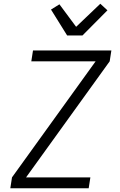

<svg xmlns="http://www.w3.org/2000/svg" viewBox="-20 -1004 640 1024"><path d="M35 0 44 -58 490 -677H147L156 -735H574L565 -677L119 -58H462L453 0ZM338 -815 252 -953 297 -981 386 -861 515 -984 553 -949 420 -815Z"/></svg>

Font: Iosevka Light Extended Oblique
Style: Regular
Weight: 300
Width: 7
Italic angle: -9°
Monospace: yes
Designer: Belleve Invis
Foundry: Belleve Invis
Version: Version 32.5.0; ttfautohint (v1.8.4)